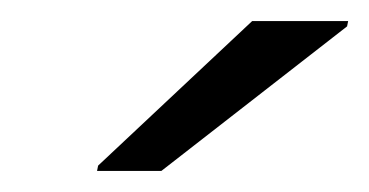

<svg xmlns="http://www.w3.org/2000/svg" viewBox="-20 -756 350 182"><path d="M72 -594 73 -599 219 -736H310L309 -731L133 -594Z"/></svg>

Font: Saira SemiExpanded
Style: Italic
Weight: 400
Width: 6
Italic angle: -12°
Designer: Hector Gatti with collaboration of the Omnibus-Type team
Foundry: Omnibus-Type
Version: Version 1.101